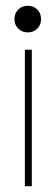

<svg xmlns="http://www.w3.org/2000/svg" viewBox="-20 -644 194 664"><path d="M66 0V-472H90V0ZM76 -532Q56 -532 43 -545Q30 -558 30 -578Q30 -598 43 -611Q56 -624 76 -624Q96 -624 109 -611Q122 -598 122 -578Q122 -558 109 -545Q96 -532 76 -532Z"/></svg>

Font: Lil Grotesk Thin
Style: Regular
Weight: 100
Designer: Bastien Sozeau
Foundry: NBR — Bastien Sozeau
Version: Version 3.003; ttfautohint (v1.8.4.7-5d5b);gftools[0.9.33]